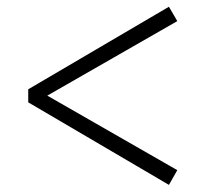

<svg xmlns="http://www.w3.org/2000/svg" viewBox="-20 -631 602 561"><path d="M473.6 -90.8 62.5 -332V-370.1L473.6 -611.3L498 -569.3L118.2 -351.6L498 -133.8Z"/></svg>

Font: Bpmf GenYo Min R
Style: R
Weight: 400
Foundry: But Ko
Version: Version 1.320